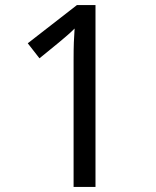

<svg xmlns="http://www.w3.org/2000/svg" viewBox="-20 -734 612 754"><path d="M355 0H269V-499Q269 -542 270 -568Q271 -594 273 -622Q257 -606 244 -595Q231 -584 211 -567L135 -505L89 -564L282 -714H355Z"/></svg>

Font: Go Noto Current
Style: Regular
Weight: 400
Designer: Monotype Design Team
Foundry: Monotype Imaging Inc.
Version: Version 2.007; ttfautohint (v1.8) -l 8 -r 50 -G 200 -x 14 -D